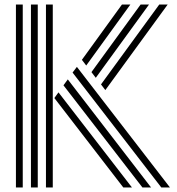

<svg xmlns="http://www.w3.org/2000/svg" viewBox="-20 -824 779 844"><path d="M359 -536 340 -561 516 -804H553ZM401 -482 382 -507 598 -804H635ZM443 -428 424 -453 680 -804H717ZM182 0V-804H212V0ZM50 0V-804H80V0ZM116 0V-804H146V0ZM689 0 299 -505 318 -530 727 0ZM606 0 259 -449 278 -475 644 0ZM522 0 219 -393 237 -418 560 0Z"/></svg>

Font: Zen Tokyo Zoo
Style: Regular
Weight: 400
Designer: Yoshimichi Ohira
Foundry: A-1 Corp ZenFonts
Version: Version 1.002; ttfautohint (v1.8.3)